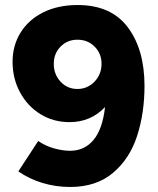

<svg xmlns="http://www.w3.org/2000/svg" viewBox="-20 -731 628 764"><path d="M555 -389Q555 -281 525.5 -190Q496 -99 429.5 -43Q363 13 259 13Q202 13 149 -3Q96 -19 53 -49L132 -170Q161 -150 195.5 -140.5Q230 -131 259 -131Q316 -131 352 -174Q388 -217 398 -305Q341 -245 257 -245Q192 -245 140.5 -277Q89 -309 59.5 -364Q30 -419 30 -485Q30 -550 62 -601.5Q94 -653 152.5 -682Q211 -711 289 -711Q422 -711 488.5 -622.5Q555 -534 555 -389ZM288 -377Q328 -377 356 -406Q384 -435 384 -477Q384 -518 356.5 -545.5Q329 -573 288 -573Q248 -573 221 -545.5Q194 -518 194 -477Q194 -435 221 -406Q248 -377 288 -377Z"/></svg>

Font: Oak Sans ExtraBold
Style: Regular
Weight: 800
Designer: Erik Kennedy, Walven
Foundry: Erik Kennedy, Walven
Version: Version 1.000